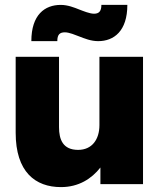

<svg xmlns="http://www.w3.org/2000/svg" viewBox="-20 -752 648 784"><path d="M221 -233V-520H44V-210C44 -50 124 12 229 12C301 12 354 -22 390 -68V0H564V-520H386V-241C386 -183 356 -140 299 -140C237 -140 221 -182 221 -233ZM108 -584H214C214 -611 224 -620 245 -620C263 -620 288 -609 304 -603C325 -595 351 -584 381 -584C445 -584 500 -625 500 -732H394C394 -706 384 -696 364 -696C346 -696 320 -707 304 -713C284 -721 257 -732 228 -732C163 -732 108 -692 108 -584Z"/></svg>

Font: Aspekta 850
Style: Regular
Weight: 850
Designer: Ivo Dolenc
Version: Version 2.000